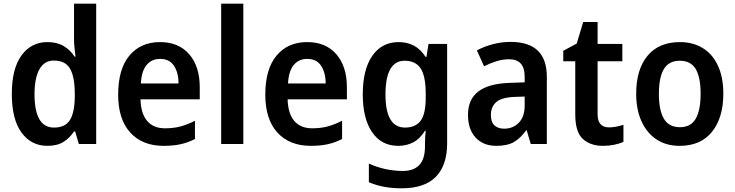

<svg xmlns="http://www.w3.org/2000/svg" viewBox="-20 -831 3982 1040"><path d="M237 -41Q149 -41 96.5 -113Q44 -185 44 -322Q44 -459 96.5 -531Q149 -603 237 -603Q289 -603 325 -581.5Q361 -560 384 -524H389Q387 -543 384 -568.5Q381 -594 381 -617V-811H501V-51H407L387 -119H381Q358 -84 324 -62.5Q290 -41 237 -41ZM272 -140Q333 -140 358.5 -180.5Q384 -221 385 -304V-325Q385 -413 360 -458Q335 -503 271 -503Q220 -503 193.5 -455.5Q167 -408 167 -321Q167 -140 272 -140Z M847 -603Q948 -603 1005 -537Q1062 -471 1062 -359V-293H741Q743 -216 777 -176Q811 -136 874 -136Q920 -136 957.5 -146Q995 -156 1036 -177V-78Q999 -59 959 -50Q919 -41 867 -41Q751 -41 685.5 -113Q620 -185 620 -318Q620 -457 681 -530Q742 -603 847 -603ZM847 -512Q802 -512 774.5 -479.5Q747 -447 743 -379H947Q947 -437 922.5 -474.5Q898 -512 847 -512Z M1298 -51H1178V-811H1298Z M1644 -603Q1745 -603 1802 -537Q1859 -471 1859 -359V-293H1538Q1540 -216 1574 -176Q1608 -136 1671 -136Q1717 -136 1754.5 -146Q1792 -156 1833 -177V-78Q1796 -59 1756 -50Q1716 -41 1664 -41Q1548 -41 1482.5 -113Q1417 -185 1417 -318Q1417 -457 1478 -530Q1539 -603 1644 -603ZM1644 -512Q1599 -512 1571.5 -479.5Q1544 -447 1540 -379H1744Q1744 -437 1719.5 -474.5Q1695 -512 1644 -512Z M2140 -603Q2185 -603 2221.5 -584Q2258 -565 2285 -523H2290L2301 -593H2402V-55Q2402 64 2341 126.5Q2280 189 2156 189Q2105 189 2061.5 181Q2018 173 1978 156V55Q2022 75 2069 85Q2116 95 2162 95Q2221 95 2251.5 62.5Q2282 30 2282 -38V-51Q2282 -68 2283 -88Q2284 -108 2286 -123H2282Q2255 -79 2218.5 -60Q2182 -41 2137 -41Q2046 -41 1995.5 -115Q1945 -189 1945 -320Q1945 -454 1996.5 -528.5Q2048 -603 2140 -603ZM2172 -502Q2068 -502 2068 -319Q2068 -140 2174 -140Q2231 -140 2258.5 -177Q2286 -214 2286 -301V-322Q2286 -419 2258.5 -460.5Q2231 -502 2172 -502Z M2746 -604Q2942 -604 2942 -415V-51H2855L2833 -125H2830Q2799 -82 2763.5 -61.5Q2728 -41 2668 -41Q2598 -41 2556.5 -85.5Q2515 -130 2515 -209Q2515 -293 2571 -335.5Q2627 -378 2738 -382L2822 -385V-414Q2822 -464 2800.5 -487Q2779 -510 2738 -510Q2703 -510 2669.5 -499.5Q2636 -489 2602 -472L2563 -558Q2602 -579 2649 -591.5Q2696 -604 2746 -604ZM2765 -306Q2696 -303 2667.5 -277.5Q2639 -252 2639 -208Q2639 -169 2658.5 -151.5Q2678 -134 2711 -134Q2759 -134 2790.5 -166.5Q2822 -199 2822 -260V-308Z M3279 -141Q3299 -141 3318.5 -145Q3338 -149 3357 -155V-63Q3337 -53 3307.5 -47Q3278 -41 3246 -41Q3178 -41 3137 -78.5Q3096 -116 3096 -211V-499H3031V-556L3104 -595L3139 -712H3217V-593H3351V-499H3217V-212Q3217 -141 3279 -141Z M3898 -323Q3898 -194 3837 -117.5Q3776 -41 3661 -41Q3589 -41 3536.5 -75.5Q3484 -110 3455 -173.5Q3426 -237 3426 -323Q3426 -455 3487.5 -529Q3549 -603 3663 -603Q3733 -603 3786 -571Q3839 -539 3868.5 -476Q3898 -413 3898 -323ZM3549 -323Q3549 -234 3576 -188Q3603 -142 3663 -142Q3722 -142 3748.5 -188Q3775 -234 3775 -323Q3775 -412 3748.5 -457Q3722 -502 3662 -502Q3603 -502 3576 -457Q3549 -412 3549 -323Z"/></svg>

Font: Noto Sans Tamil UI SemiCondensed SemiBold
Style: Regular
Weight: 600
Width: 4
Designer: Jelle Bosma - Monotype Design Team
Foundry: Monotype Imaging Inc.
Version: Version 2.004; ttfautohint (v1.8.4.7-5d5b)